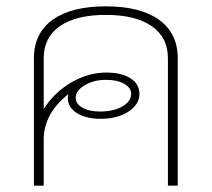

<svg xmlns="http://www.w3.org/2000/svg" viewBox="-20 -586 668 606"><path d="M541 -402V0H510V-402Q510 -468 459 -503.5Q408 -539 314 -539Q220 -539 169 -503.5Q118 -468 118 -402V-242Q151 -294 204.5 -325.5Q258 -357 316 -357Q363 -357 391.5 -339Q420 -321 420 -290Q420 -256 385 -233.5Q350 -211 298 -211Q252 -211 223.5 -228.5Q195 -246 194 -275Q194 -281 196 -289Q118 -228 118 -145V0H87V-402Q87 -481 146 -523.5Q205 -566 314 -566Q423 -566 482 -523.5Q541 -481 541 -402ZM219 -277Q219 -258 240.5 -246Q262 -234 296 -234Q338 -234 366 -250Q394 -266 394 -290Q394 -309 372 -321.5Q350 -334 315 -334Q276 -334 247.5 -317Q219 -300 219 -277Z"/></svg>

Font: KoHo ExtraLight
Style: Regular
Weight: 275
Version: Version 1.000; ttfautohint (v1.6)